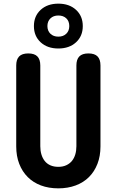

<svg xmlns="http://www.w3.org/2000/svg" viewBox="-20 -1023 640 1053"><path d="M69 -664Q69 -697 85 -713.5Q101 -730 135 -730Q169 -730 185 -713.5Q201 -697 201 -664V-221Q201 -197 207 -176.5Q213 -156 225 -140.5Q237 -125 256 -116.5Q275 -108 300 -108Q325 -108 344 -117Q363 -126 375 -141Q387 -156 393 -176.5Q399 -197 399 -221V-664Q399 -697 415 -713.5Q431 -730 465 -730Q499 -730 515 -713.5Q531 -697 531 -664V-220Q531 -167 514.5 -124.5Q498 -82 468 -52Q438 -22 395 -6Q352 10 300 10Q247 10 204.5 -6Q162 -22 132 -52Q102 -82 85.5 -124.5Q69 -167 69 -220ZM300 -757Q240 -757 203 -791Q166 -825 166 -880Q166 -935 203 -969Q240 -1003 300 -1003Q360 -1003 397 -969Q434 -935 434 -880Q434 -825 397 -791Q360 -757 300 -757ZM300 -822Q327 -822 343.5 -838Q360 -854 360 -880Q360 -907 343.5 -922.5Q327 -938 300 -938Q273 -938 256.5 -922Q240 -906 240 -880Q240 -854 256.5 -838Q273 -822 300 -822Z"/></svg>

Font: Maple Mono NL
Style: Bold
Weight: 700
Monospace: yes
Designer: subframe7536
Version: Version 7.000